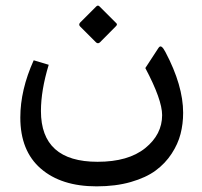

<svg xmlns="http://www.w3.org/2000/svg" viewBox="-20 -472 721 687"><path d="M335.9 -449.2 396.5 -388.7Q400.9 -384.3 395 -378.4L337.4 -320.3Q330.1 -314 323.2 -320.8L266.6 -377.4Q260.3 -383.8 266.6 -391.1L324.7 -449.2Q330.6 -454.6 335.9 -449.2ZM325.7 194.8Q199.2 194.8 126 131.3Q52.7 67.9 52.7 -51.3Q52.7 -150.4 100.6 -256.3L154.3 -240.2Q126.5 -148.4 126.5 -74.7Q126.5 106.9 329.1 106.9Q439 106.9 499.5 58.1Q560.1 9.3 560.1 -60.1Q560.1 -115.2 500 -228.5L546.9 -300.3Q549.8 -304.7 552.7 -305.7Q555.7 -306.6 558.8 -304.2Q562 -301.8 564.9 -297.6Q567.9 -293.5 571.8 -286.1Q635.3 -166 635.3 -68.4Q635.3 -28.8 626 7.3Q616.7 43.5 594 78.1Q571.3 112.8 536.9 138.2Q502.4 163.6 448.2 179.2Q394 194.8 325.7 194.8Z"/></svg>

Font: Sahel FD-WOL
Style: FD-WOL
Weight: 400
Foundry: Saber Rastikerdar (saber.rastikerdar@gmail.com)
Version: Version 2.0.2